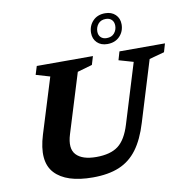

<svg xmlns="http://www.w3.org/2000/svg" viewBox="-99 -1046 1141 1155"><g transform="rotate(-10 471.0 -468.0)"><path d="M284.5 -268Q258.5 -184 295.2 -144.8Q332 -105.5 417.5 -105.5Q504 -105.5 551.5 -141.5Q599 -177.5 626 -266.5L737.5 -630L649 -655.5L664 -707H942L927 -655.5L835 -630.5L721.5 -260Q692 -162.5 647.5 -102.8Q603 -43 537 -15.5Q471 12 376 12Q213.5 12 144.5 -62.5Q75.5 -137 124 -294.5L228 -630.5L143 -655.5L159 -707H502L486.5 -655.5L396 -629.5ZM618.5 -948Q657.5 -948 681.2 -925Q705 -902 705 -865.5Q705 -822.5 676.8 -792.8Q648.5 -763 601 -763Q562 -763 538.5 -786Q515 -809 515 -845.5Q515 -888.5 543 -918.2Q571 -948 618.5 -948ZM603 -799Q633.5 -799 649.8 -818.5Q666 -838 666 -863.5Q666 -886.5 652.8 -900Q639.5 -913.5 616.5 -913.5Q586 -913.5 569.8 -893.8Q553.5 -874 553.5 -847Q553.5 -825.5 566.8 -812.2Q580 -799 603 -799Z"/></g></svg>

Font: Newsreader Caption SemiBold
Style: Italic
Weight: 600
Italic angle: -17°
Designer: Hugues Gentile
Foundry: Production Type
Version: Version 1.001